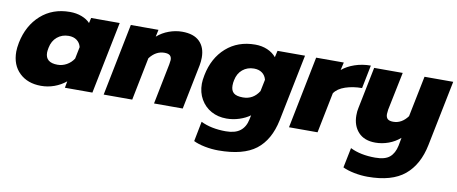

<svg xmlns="http://www.w3.org/2000/svg" viewBox="-64 -762 2997 1258"><g transform="rotate(10 1434.0 -132.5)"><path d="M13 -178Q13 -202 20 -239Q44 -356 122 -425.5Q200 -495 315 -495Q358 -495 393.5 -481.5Q429 -468 450 -445L458 -480H648L551 0H368L376 -44Q342 -16 299.5 -0.5Q257 15 211 15Q122 15 67.5 -37Q13 -89 13 -178ZM401 -200 417 -279Q410 -307 388.5 -323Q367 -339 334 -339Q290 -339 258 -312.5Q226 -286 217 -239Q213 -217 213 -207Q213 -140 294 -140Q326 -140 354.5 -156Q383 -172 401 -200Z M722 -480H906L896 -433Q930 -463 974 -479Q1018 -495 1062 -495Q1139 -495 1178 -456.5Q1217 -418 1217 -350Q1217 -325 1212 -298L1152 0H961L1015 -270Q1019 -292 1019 -299Q1019 -319 1008 -329Q997 -339 971 -339Q914 -339 873 -285L816 0H626Z M1263 197 1289 64Q1358 98 1455 98Q1517 98 1551 71.5Q1585 45 1595 -6L1601 -34Q1571 -12 1529.5 1.5Q1488 15 1445 15Q1388 15 1343.5 -9.5Q1299 -34 1273 -79Q1247 -124 1247 -182Q1247 -205 1254 -240Q1277 -357 1355 -426Q1433 -495 1548 -495Q1592 -495 1628.5 -479.5Q1665 -464 1688 -436L1698 -480H1881L1791 -35Q1763 100 1678.5 165Q1594 230 1429 230Q1384 230 1338.5 221Q1293 212 1263 197ZM1634 -201 1650 -279Q1643 -307 1621.5 -323Q1600 -339 1567 -339Q1523 -339 1491.5 -313Q1460 -287 1451 -241Q1447 -224 1447 -205Q1447 -172 1465.5 -156Q1484 -140 1527 -140Q1596 -140 1634 -201Z M1955 -480H2139L2127 -428Q2161 -457 2211 -474Q2261 -491 2317 -491L2286 -336Q2226 -336 2175.5 -319Q2125 -302 2103 -269L2049 0H1859Z M2256 197 2283 64Q2351 98 2449 98Q2514 98 2545 72Q2576 46 2587 -6L2597 -60Q2563 -30 2520 -14.5Q2477 1 2433 1Q2359 1 2319.5 -42Q2280 -85 2280 -154Q2280 -182 2285 -203L2341 -480H2531L2479 -227Q2476 -205 2476 -197Q2476 -175 2487.5 -164.5Q2499 -154 2525 -154Q2581 -154 2621 -208L2676 -480H2867L2779 -44Q2752 90 2667.5 160Q2583 230 2422 230Q2378 230 2332.5 221Q2287 212 2256 197Z"/></g></svg>

Font: Readiness ExtraBold
Style: Italic
Weight: 800
Italic angle: -12°
Designer: Katatrad Team
Foundry: CadsonDemak
Version: Version 1.00;January 16, 2020;FontCreator 12.0.0.2550 64-bit